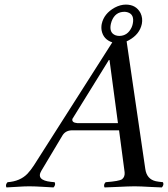

<svg xmlns="http://www.w3.org/2000/svg" viewBox="-20 -819 739 844"><path d="M319.8 -277.8H498.5L461.4 -555.2H458.5L298.3 -296.4Q294.4 -279.8 319.8 -277.8ZM162.1 -68.8Q136.7 -26.9 204.6 -19.5Q211.9 -18.6 220.2 -18.1Q226.1 -6.3 215.3 4.9Q199.7 4.4 171.4 2.4Q132.3 0 108.4 0Q86.4 0 52.2 2.4Q24.4 4.4 8.3 4.9Q2.4 -6.8 13.2 -18.1Q68.4 -22 100.6 -55.2Q115.2 -70.8 128.9 -91.8L473.6 -632.8Q434.6 -645.5 426.8 -684.6Q424.3 -699.2 427.2 -713.9Q437 -759.3 484.4 -785.6Q509.3 -798.8 533.2 -798.8Q578.1 -798.8 597.7 -761.7Q608.4 -739.3 603.5 -713.9Q593.8 -668 546.4 -642.1Q541 -639.2 536.6 -637.2L618.7 -76.2Q625 -31.7 664.6 -22.5Q675.8 -20 696.3 -18.1Q702.1 -6.3 691.4 4.9Q676.3 4.4 644.5 2.9Q596.2 0 571.3 0Q547.9 0 490.2 2.9Q454.1 4.9 439.5 4.9Q433.6 -6.8 444.3 -18.1Q503.9 -22.5 516.6 -31.2Q529.8 -42 527.8 -62L503.4 -246.1H294.9Q268.1 -245.1 254.9 -224.1ZM526.9 -767.1Q486.3 -767.1 470.7 -725.6Q468.8 -719.2 467.3 -713.9Q459 -675.3 487.3 -664.1Q495.6 -661.1 503.9 -661.1Q541 -661.1 558.6 -698.7Q562 -706.5 563.5 -713.9Q572.3 -755.9 540.5 -765.1Q533.7 -767.1 526.9 -767.1Z"/></svg>

Font: Linux Libertine Display Slanted O
Style: Slanted
Weight: 400
Designer: Philipp H. Poll
Foundry: Philipp H. Poll
Version: Version 5.0.9